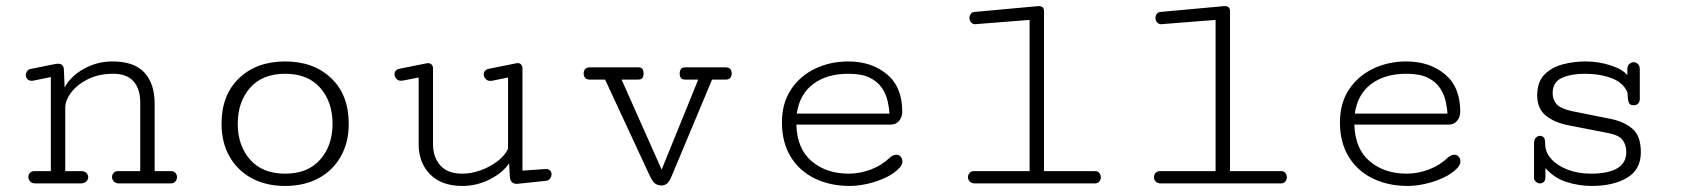

<svg xmlns="http://www.w3.org/2000/svg" viewBox="-20 -597 5489 625"><path d="M94.7 0Q83.5 0 77.9 -6.6Q72.3 -13.2 72.3 -21Q72.3 -28.3 77.4 -34.2Q82.5 -40 92.8 -40H145.5V-346.2L92.8 -335.4Q87.9 -334 83 -334Q74.2 -334 69.1 -339.6Q64 -345.2 64 -352.5Q64 -358.4 67.6 -364.5Q71.3 -370.6 80.1 -372.6L160.2 -388.7Q167 -389.6 168.9 -389.6Q187 -389.6 188 -370.6L190.4 -312Q209 -348.1 252.2 -372.6Q295.4 -397 346.2 -397Q417 -397 450.2 -360.6Q483.4 -324.2 483.4 -260.3V-40H536.6Q546.4 -40 551.3 -33.9Q556.2 -27.8 556.2 -20.5Q556.2 -12.7 551 -6.3Q545.9 0 535.6 0H367.2Q356 0 350.3 -6.6Q344.7 -13.2 344.7 -21Q344.7 -28.3 349.9 -34.2Q355 -40 365.2 -40H436.5V-263.7Q436.5 -307.1 414.8 -332Q393.1 -356.9 348.6 -356.9Q301.8 -356.9 266.6 -339.4Q231.4 -321.8 211.9 -296.1Q192.4 -270.5 192.4 -245.6V-40H243.7Q255.4 -40 261.2 -33.9Q267.1 -27.8 267.1 -20.5Q267.1 -12.7 261 -6.3Q254.9 0 242.7 0Z M908.2 8.3Q846.2 8.3 799.8 -16.6Q753.4 -41.5 727.3 -87.2Q701.2 -132.8 701.2 -194.3Q701.2 -288.1 758.3 -342.5Q815.4 -397 908.2 -397Q1001 -397 1058.1 -342.5Q1115.2 -288.1 1115.2 -194.3Q1115.2 -132.8 1089.1 -87.2Q1063 -41.5 1016.6 -16.6Q970.2 8.3 908.2 8.3ZM908.2 -31.7Q981.9 -31.7 1022.2 -77.4Q1062.5 -123 1062.5 -194.3Q1062.5 -265.6 1022.2 -311.3Q981.9 -356.9 908.2 -356.9Q834.5 -356.9 794.2 -311.3Q753.9 -265.6 753.9 -194.3Q753.9 -123 794.2 -77.4Q834.5 -31.7 908.2 -31.7Z M1484.9 8.3Q1417.5 8.3 1380.1 -29.5Q1342.8 -67.4 1342.8 -127.9V-344.7L1293 -335Q1277.8 -332 1271 -339.6Q1264.2 -347.2 1264.2 -355Q1264.2 -370.1 1281.7 -373.5L1367.2 -390.6Q1378.9 -393.1 1384.3 -387.5Q1389.6 -381.8 1389.6 -375V-126.5Q1389.6 -85.9 1413.1 -58.8Q1436.5 -31.7 1485.4 -31.7Q1514.2 -31.7 1544.2 -42.5Q1574.2 -53.2 1598.6 -71.5Q1623 -89.8 1633.8 -112.8V-344.7L1583.5 -334.5Q1568.8 -331.5 1561.8 -339.1Q1554.7 -346.7 1554.7 -354.5Q1554.7 -370.1 1573.2 -373.5L1661.1 -391.1Q1670.9 -393.1 1675.8 -387.5Q1680.7 -381.8 1680.7 -375V-41.5L1755.9 -46.9Q1766.1 -46.9 1770.8 -41.7Q1775.4 -36.6 1775.4 -29.8Q1775.4 -22.9 1770.8 -16.1Q1766.1 -9.3 1756.8 -8.3L1662.6 1.5Q1641.1 1.5 1639.6 -22.9L1637.2 -65.4Q1616.2 -34.2 1574 -12.9Q1531.7 8.3 1484.9 8.3Z M2132.3 6.8Q2122.6 6.8 2113.5 1.2Q2104.5 -4.4 2093.3 -28.8L1949.7 -337.9H1900.4Q1888.2 -337.9 1884 -344.2Q1879.9 -350.6 1879.9 -357.9Q1879.9 -365.7 1884.3 -371.8Q1888.7 -377.9 1902.3 -377.9H2056.2Q2068.4 -377.9 2071.8 -371.6Q2075.2 -365.2 2075.2 -357.4Q2075.2 -350.1 2071.8 -344Q2068.4 -337.9 2056.6 -337.9H2003.4L2133.8 -44.9L2252.9 -337.9H2211.4Q2199.2 -337.9 2195.8 -344Q2192.4 -350.1 2192.4 -357.4Q2192.4 -365.2 2196 -371.6Q2199.7 -377.9 2211.9 -377.9H2339.4Q2353.5 -377.9 2357.7 -371.8Q2361.8 -365.7 2361.8 -357.9Q2361.8 -350.6 2357.9 -344.2Q2354 -337.9 2341.3 -337.9H2297.9L2167.5 -26.4Q2158.2 -3.9 2150.1 1.5Q2142.1 6.8 2132.3 6.8Z M2746.6 8.3Q2681.6 8.3 2631.6 -16.4Q2581.5 -41 2553.5 -87.4Q2525.4 -133.8 2525.4 -198.7Q2525.4 -261.2 2554.9 -305.7Q2584.5 -350.1 2633.5 -373.5Q2682.6 -397 2741.2 -397Q2816.9 -397 2866.9 -355.5Q2917 -314 2917 -233.9Q2917 -215.8 2906.7 -203.6Q2896.5 -191.4 2879.4 -191.4H2572.3Q2574.7 -111.8 2622.6 -71.8Q2670.4 -31.7 2742.7 -31.7Q2778.3 -31.7 2814 -44.9Q2849.6 -58.1 2877.9 -85Q2888.2 -93.3 2897.9 -93.3Q2906.7 -93.3 2912.1 -86.9Q2917.5 -80.6 2917.5 -71.8Q2917.5 -61 2908.7 -51.3Q2890.6 -31.7 2862.3 -18.6Q2834 -5.4 2803 1.5Q2772 8.3 2746.6 8.3ZM2573.7 -227.1H2875.5Q2874.5 -245.1 2869.6 -267.3Q2864.7 -289.6 2851.3 -310.1Q2837.9 -330.6 2811.8 -343.8Q2785.6 -356.9 2742.2 -356.9Q2670.9 -356.9 2626.7 -323.2Q2582.5 -289.6 2573.7 -227.1Z M3153.3 0Q3142.1 0 3136.5 -6.3Q3130.9 -12.7 3130.9 -20.5Q3130.9 -27.8 3136 -33.9Q3141.1 -40 3151.4 -40H3331.5V-532.2L3159.2 -518.6Q3158.2 -518.6 3157.5 -518.3Q3156.7 -518.1 3155.8 -518.1Q3146 -518.1 3140.9 -524.4Q3135.7 -530.8 3135.7 -538.6Q3135.7 -545.4 3139.6 -551.3Q3143.6 -557.1 3151.4 -558.1L3355.5 -576.7Q3356.4 -576.7 3357.7 -576.9Q3358.9 -577.1 3360.8 -577.1Q3378.4 -577.1 3378.4 -561.5V-40H3544.4Q3554.2 -40 3558.8 -33.7Q3563.5 -27.3 3563.5 -20Q3563.5 -12.2 3558.6 -6.1Q3553.7 0 3543.9 0Z M3758.8 0Q3747.6 0 3741.9 -6.3Q3736.3 -12.7 3736.3 -20.5Q3736.3 -27.8 3741.5 -33.9Q3746.6 -40 3756.8 -40H3937V-532.2L3764.6 -518.6Q3763.7 -518.6 3762.9 -518.3Q3762.2 -518.1 3761.2 -518.1Q3751.5 -518.1 3746.3 -524.4Q3741.2 -530.8 3741.2 -538.6Q3741.2 -545.4 3745.1 -551.3Q3749 -557.1 3756.8 -558.1L3960.9 -576.7Q3961.9 -576.7 3963.1 -576.9Q3964.4 -577.1 3966.3 -577.1Q3983.9 -577.1 3983.9 -561.5V-40H4149.9Q4159.7 -40 4164.3 -33.7Q4168.9 -27.3 4168.9 -20Q4168.9 -12.2 4164.1 -6.1Q4159.2 0 4149.4 0Z M4563 8.3Q4498 8.3 4448 -16.4Q4397.9 -41 4369.9 -87.4Q4341.8 -133.8 4341.8 -198.7Q4341.8 -261.2 4371.3 -305.7Q4400.9 -350.1 4450 -373.5Q4499 -397 4557.6 -397Q4633.3 -397 4683.3 -355.5Q4733.4 -314 4733.4 -233.9Q4733.4 -215.8 4723.1 -203.6Q4712.9 -191.4 4695.8 -191.4H4388.7Q4391.1 -111.8 4439 -71.8Q4486.8 -31.7 4559.1 -31.7Q4594.7 -31.7 4630.4 -44.9Q4666 -58.1 4694.3 -85Q4704.6 -93.3 4714.4 -93.3Q4723.1 -93.3 4728.5 -86.9Q4733.9 -80.6 4733.9 -71.8Q4733.9 -61 4725.1 -51.3Q4707 -31.7 4678.7 -18.6Q4650.4 -5.4 4619.4 1.5Q4588.4 8.3 4563 8.3ZM4390.1 -227.1H4691.9Q4690.9 -245.1 4686 -267.3Q4681.2 -289.6 4667.7 -310.1Q4654.3 -330.6 4628.2 -343.8Q4602.1 -356.9 4558.6 -356.9Q4487.3 -356.9 4443.1 -323.2Q4398.9 -289.6 4390.1 -227.1Z M5162.1 8.3Q5120.1 8.3 5079.8 -4.4Q5039.6 -17.1 5010.7 -49.8V-20.5Q5010.7 -9.8 5005.4 -4.9Q5000 0 4993.2 0Q4985.8 0 4979.7 -5.1Q4973.6 -10.3 4973.6 -19V-129.4Q4973.6 -143.1 4979.7 -148.9Q4985.8 -154.8 4992.2 -154.8Q4999 -154.8 5004.4 -150.6Q5009.8 -146.5 5009.8 -129.4Q5009.8 -101.6 5029.5 -79.6Q5049.3 -57.6 5083.3 -44.7Q5117.2 -31.7 5159.2 -31.7Q5213.9 -31.7 5243.9 -48.8Q5273.9 -65.9 5273.9 -102.1Q5273.9 -125.5 5261.7 -141.4Q5249.5 -157.2 5216.3 -163.6L5086.4 -189Q5040.5 -197.8 5012.2 -220.5Q4983.9 -243.2 4983.9 -286.1Q4983.9 -330.1 5007.3 -354Q5030.8 -377.9 5066.9 -387.5Q5103 -397 5141.1 -397Q5183.1 -397 5222.7 -384.3Q5262.2 -371.6 5277.3 -352.1V-370.1Q5276.9 -382.3 5283.4 -388.4Q5290 -394.5 5297.9 -394.5Q5305.7 -394.5 5311.8 -388.7Q5317.9 -382.8 5317.9 -370.6V-272.5Q5315.4 -254.4 5297.4 -254.4Q5284.7 -254.4 5281.5 -264.6Q5278.3 -274.9 5277.8 -295.9Q5264.2 -328.1 5226.3 -342.5Q5188.5 -356.9 5137.7 -356.9Q5094.7 -356.9 5064.5 -343.5Q5034.2 -330.1 5034.2 -293.5Q5034.2 -272.5 5046.9 -258.1Q5059.6 -243.7 5096.2 -235.4L5222.7 -210Q5265.1 -201.7 5293.2 -178.5Q5321.3 -155.3 5321.3 -101.6Q5321.3 -44.9 5276.4 -18.3Q5231.4 8.3 5162.1 8.3Z"/></svg>

Font: Cutive Mono
Style: Regular
Weight: 400
Designer: Vernon Adams
Foundry: Vernon Adams
Version: Version 1.110; ttfautohint (v1.8.4.7-5d5b)